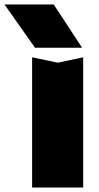

<svg xmlns="http://www.w3.org/2000/svg" viewBox="-92 -841 446 861"><path d="M52 -584 167 -560 281 -584V0H52ZM149 -821 276 -627H65L-72 -821Z"/></svg>

Font: Unbounded ExtraBold
Style: Regular
Weight: 800
Designer: Luke Prowse, Jean-Baptiste Morizot, Fátima Lázaro, Florian Runge
Foundry: NaN
Version: Version 1.701;gftools[0.9.28.dev5+ged2979d]